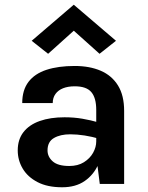

<svg xmlns="http://www.w3.org/2000/svg" viewBox="-20 -778 625 812"><path d="M402 0 387 -118V-313Q387 -364 366.2 -388.5Q345.5 -413 296 -413Q267.5 -413 246.8 -404.8Q226 -396.5 214.5 -380.5Q203 -364.5 203 -342H74Q74 -397 100.5 -431.8Q127 -466.5 176.8 -482.8Q226.5 -499 296 -499Q359 -499 406 -478.8Q453 -458.5 479 -416.5Q505 -374.5 505 -309V0ZM243 14Q180.5 14 138.8 -7.8Q97 -29.5 76 -65Q55 -100.5 55 -142Q55 -188 79.2 -219.2Q103.5 -250.5 148 -266.2Q192.5 -282 253 -282Q292.5 -282 327.8 -276Q363 -270 398 -260V-191Q370.5 -200 338 -205Q305.5 -210 277 -210Q235 -210 208 -194.2Q181 -178.5 181 -142Q181 -115 203 -95.5Q225 -76 273 -76Q309.5 -76 335 -92Q360.5 -108 373.8 -132Q387 -156 387 -180H415Q415 -127.5 395.8 -83.2Q376.5 -39 338.2 -12.5Q300 14 243 14ZM183.5 -550.5 114 -605.5 292 -758 470.5 -605.5 401 -550.5 271 -667H313Z"/></svg>

Font: Karla ExtraLight
Style: Bold
Weight: 700
Version: Version 2.001